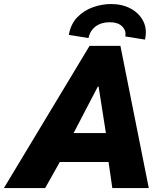

<svg xmlns="http://www.w3.org/2000/svg" viewBox="-72 -952 826 972"><path d="M-52.2 0 381.3 -719.7H537.6L681.2 0H496.6L471.2 -175.8L469.2 -246.1L427.2 -513.7H423.3L283.7 -246.1L255.4 -175.8L156.7 0ZM148.9 -131.8 180.2 -278.3H565.9L535.6 -131.8ZM662.1 -751.5 562 -767.6Q568.4 -794.9 547.6 -817.1Q526.9 -839.4 483.4 -839.4Q440.4 -839.4 412.1 -818.1Q383.8 -796.9 376 -759.3L276.4 -775.4Q286.1 -830.6 319.6 -865Q353 -899.4 398.7 -915.5Q444.3 -931.6 490.2 -931.6Q546.4 -931.6 589.4 -908.7Q632.3 -885.7 653.1 -845.2Q673.8 -804.7 662.1 -751.5Z"/></svg>

Font: Reddit Sans Black
Style: Italic
Weight: 900
Italic angle: -11.25°
Designer: Stephen Hutchings
Version: Version 1.013